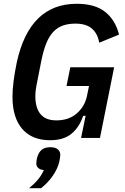

<svg xmlns="http://www.w3.org/2000/svg" viewBox="-20 -730 660 1016"><path d="M433 -117H420Q400 -57 358.5 -22.5Q317 12 245 12Q149 12 97.5 -48Q46 -108 46 -218Q46 -289 69 -401Q137 -710 386 -710Q482 -710 536 -667.5Q590 -625 610 -547L505 -504Q497 -552 466.5 -578.5Q436 -605 379 -605Q341 -605 312 -594.5Q283 -584 261.5 -561Q240 -538 225 -501Q210 -464 199 -410L177 -298Q172 -275 169.5 -256Q167 -237 167 -223Q167 -93 278 -93Q344 -93 386 -129.5Q428 -166 440 -221L451 -275H332L352 -374H584L509 0H409ZM247 49Q273 49 286 60.5Q299 72 299 89Q299 94 297.5 104.5Q296 115 294 125Q285 163 259.5 200Q234 237 197 266H134Q162 243 181 220Q200 197 212 170Q192 168 182 158.5Q172 149 172 135Q172 130 173.5 119Q175 108 178 99Q186 74 202 61.5Q218 49 247 49Z"/></svg>

Font: IBM Plex Sans Condensed SemiBold
Style: Italic
Weight: 600
Width: 3
Italic angle: -11°
Designer: Mike Abbink, Paul van der Laan, Pieter van Rosmalen
Foundry: Bold Monday
Version: Version 1.3